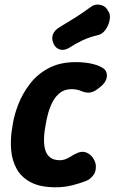

<svg xmlns="http://www.w3.org/2000/svg" viewBox="-20 -780 487 816"><path d="M217 16Q151 16 110.5 -5.5Q70 -27 50.5 -63Q31 -99 27.5 -141.5Q24 -184 30 -225L34 -250Q40 -291 58 -337Q76 -383 107.5 -424Q139 -465 187 -490.5Q235 -516 301 -516Q335 -516 363.5 -510.5Q392 -505 412 -494Q428 -486 432.5 -471.5Q437 -457 431 -441.5Q425 -426 408 -412L394 -401Q377 -388 360 -386.5Q343 -385 323 -394Q307 -401 283 -401Q256 -401 237 -387Q218 -373 205.5 -350.5Q193 -328 185.5 -301.5Q178 -275 174 -250L170 -225Q167 -206 167 -184Q167 -162 172.5 -142.5Q178 -123 193 -111Q208 -99 235 -99Q255 -99 276.5 -112.5Q298 -126 314 -132Q332 -138 347.5 -131.5Q363 -125 373.5 -111Q384 -97 387 -80Q390 -52 376.5 -35Q363 -18 348 -12Q327 -3 291 6.5Q255 16 217 16ZM276 -578Q254 -564 235 -569.5Q216 -575 207 -595V-597Q198 -616 205 -634Q212 -652 234 -665Q266 -684 297 -703.5Q328 -723 361 -747Q381 -764 405 -759.5Q429 -755 439 -734L443 -728Q450 -714 445.5 -692.5Q441 -671 428 -653Q415 -635 397 -631Q359 -622 329.5 -608Q300 -594 276 -578Z"/></svg>

Font: Winky Sans SemiBold
Style: Italic
Weight: 600
Italic angle: -8.97852°
Designer: Simon Atzbach
Foundry: typofactur
Version: Version 1.205